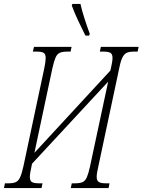

<svg xmlns="http://www.w3.org/2000/svg" viewBox="-46 -951 721 971"><path d="M-26 0 -21 -24H-2Q21 -24 34 -30Q47 -36 55.5 -54Q64 -72 72 -108L178 -606Q185 -640 185 -657Q185 -678 174.5 -684Q164 -690 140 -690H120L126 -714H316L311 -690H293Q270 -690 256.5 -684Q243 -678 235 -660Q227 -642 219 -606L128 -178L512 -594L515 -606Q523 -641 523 -658Q523 -678 512 -684Q501 -690 478 -690H459L464 -714H655L650 -690H631Q608 -690 595 -684Q582 -678 573 -660Q564 -642 557 -606L451 -108Q443 -74 443 -57Q443 -37 454 -30.5Q465 -24 488 -24H508L503 0H312L317 -24H335Q358 -24 371.5 -30Q385 -36 393 -54Q401 -72 409 -108L501 -538L116 -123L113 -108Q105 -73 105 -56Q105 -36 116 -30Q127 -24 150 -24H169L164 0ZM386 -771Q365 -813 348.5 -848Q332 -883 317 -923L320 -931H361Q367 -902 380.5 -860Q394 -818 408 -780L405 -771Z"/></svg>

Font: Noto Serif ExtraCondensed ExtraLight
Style: Italic
Weight: 200
Width: 2
Italic angle: -12°
Designer: Monotype Design Team
Foundry: Monotype Imaging Inc.
Version: Version 2.014; ttfautohint (v1.8.4.7-5d5b)